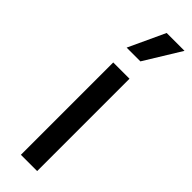

<svg xmlns="http://www.w3.org/2000/svg" viewBox="-257 -755 760 760"><g transform="rotate(45 123.0 -374.5)"><path d="M77 0V-517H168V0ZM150 -596H73L144 -749H244Z"/></g></svg>

Font: Bricolage Grotesque 18pt
Style: Regular
Weight: 400
Version: Version 1.001;gftools[0.9.33.dev8+g029e19f]